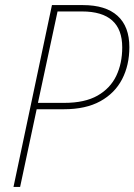

<svg xmlns="http://www.w3.org/2000/svg" viewBox="-20 -734 528 754"><path d="M33 0 184 -714H306Q395 -714 441.5 -672Q488 -630 488 -549Q488 -478 459.5 -423Q431 -368 374 -336.5Q317 -305 231 -305H124L59 0ZM232 -330Q313 -330 363 -358.5Q413 -387 436.5 -436Q460 -485 460 -548Q460 -689 302 -689H206L129 -330Z"/></svg>

Font: Noto Sans SemiCondensed Thin
Style: Italic
Weight: 100
Width: 4
Italic angle: -12°
Designer: Monotype Design Team
Foundry: Monotype Imaging Inc.
Version: Version 2.013; ttfautohint (v1.8.4.7-5d5b)